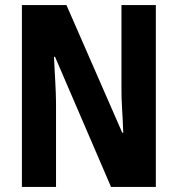

<svg xmlns="http://www.w3.org/2000/svg" viewBox="-20 -734 698 754"><path d="M592 0H416L196 -511H192Q193 -485 194.5 -461Q196 -437 197 -414.5Q198 -392 199 -371.5Q200 -351 200 -332V0H66V-714H241L460 -213H464Q463 -238 462 -261.5Q461 -285 459.5 -306Q458 -327 457.5 -347Q457 -367 457 -385V-714H592Z"/></svg>

Font: Noto Sans Display Condensed
Style: Bold
Weight: 700
Width: 3
Designer: Monotype Design Team
Foundry: Monotype Imaging Inc.
Version: Version 2.003